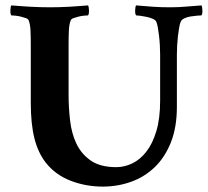

<svg xmlns="http://www.w3.org/2000/svg" viewBox="-20 -682 770 711"><path d="M165 -655Q181 -655 199.5 -655.5Q218 -656 236.5 -657Q255 -658 273 -659.5Q291 -661 306 -662Q309 -658 309.5 -644Q310 -630 306 -625Q301 -625 291 -624Q281 -623 271 -620.5Q261 -618 252.5 -615Q244 -612 242 -607Q236 -592 235 -568.5Q234 -545 234 -513V-330Q234 -284 239.5 -236Q245 -188 263 -150Q281 -112 316 -87.5Q351 -63 411 -63Q441 -63 470 -77Q499 -91 522 -120.5Q545 -150 559 -196.5Q573 -243 573 -309V-479Q573 -495 572 -513.5Q571 -532 569 -549Q567 -566 564.5 -580Q562 -594 559 -601Q556 -608 545.5 -612.5Q535 -617 523 -619.5Q511 -622 500 -623.5Q489 -625 484 -625Q480 -630 480.5 -644Q481 -658 484 -662Q519 -659 546.5 -657Q574 -655 609 -655Q642 -655 668.5 -657.5Q695 -660 726 -662Q729 -658 729.5 -644Q730 -630 726 -625Q721 -625 709.5 -624Q698 -623 685.5 -621Q673 -619 662.5 -614Q652 -609 649 -601Q646 -594 643.5 -580Q641 -566 639 -549Q637 -532 636 -514Q635 -496 635 -480V-286Q635 -210 612.5 -154Q590 -98 552 -62Q514 -26 464.5 -8.5Q415 9 361 9Q298 9 242 -12.5Q186 -34 150 -79Q121 -116 107.5 -169.5Q94 -223 94 -301V-513Q94 -545 93 -568.5Q92 -592 86 -607Q84 -612 75.5 -615Q67 -618 57 -620.5Q47 -623 37 -624Q27 -625 22 -625Q18 -630 18.5 -644Q19 -658 22 -662Q37 -661 55 -659.5Q73 -658 92.5 -657Q112 -656 130.5 -655.5Q149 -655 165 -655Z"/></svg>

Font: Vermiglione
Style: Bold
Weight: 700
Version: Version 1.000